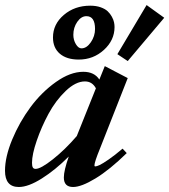

<svg xmlns="http://www.w3.org/2000/svg" viewBox="-31 -729 670 760"><path d="M474.6 -487.3 433.6 -514.6 549.3 -709 619.1 -658.7ZM280.8 -493.2Q232.9 -493.2 205.8 -516.4Q178.7 -539.6 178.7 -580.6Q178.7 -633.3 221.7 -669.9Q264.6 -706.5 326.2 -706.5Q349.6 -706.5 367.4 -700.2Q385.3 -693.8 395.3 -684.3Q405.3 -674.8 411.9 -662.6Q418.5 -650.4 420.4 -640.6Q422.4 -630.9 422.4 -622.1Q422.4 -569.8 380.4 -531.5Q338.4 -493.2 280.8 -493.2ZM291.5 -537.6Q312 -537.6 328.6 -561.8Q345.2 -585.9 345.2 -614.3Q345.2 -665 311 -665Q290.5 -665 274.9 -642.6Q259.3 -620.1 259.3 -591.3Q259.3 -570.8 269.3 -554.2Q279.3 -537.6 291.5 -537.6ZM43.5 11.2Q-11.2 11.2 -11.2 -53.2Q-11.2 -107.9 17.3 -176.8Q45.9 -245.6 89.6 -304.7Q133.3 -363.8 190.2 -404.3Q247.1 -444.8 298.8 -444.8Q342.3 -444.8 362.3 -414.1L383.8 -467.3L474.6 -419.9L365.2 -142.1Q342.8 -87.4 342.8 -74.2Q342.8 -70.3 346.2 -70.3Q351.6 -70.3 363.3 -75.7Q375 -81.1 399.4 -97.9Q423.8 -114.7 454.1 -140.6L470.7 -123Q402.8 -56.6 346.9 -22.7Q291 11.2 258.3 11.2Q221.7 11.2 221.7 -26.4Q221.7 -53.7 241.2 -109.4Q188 -56.2 134.5 -22.5Q81.1 11.2 43.5 11.2ZM95.7 -84.5Q95.7 -71.8 98.9 -66.2Q102.1 -60.5 109.9 -60.5Q130.4 -60.5 178.5 -98.6Q226.6 -136.7 272.9 -190.4L348.6 -379.4Q334 -406.7 305.2 -406.7Q268.6 -406.7 229 -368.9Q189.5 -331.1 161.1 -278.6Q132.8 -226.1 114.3 -171.9Q95.7 -117.7 95.7 -84.5Z"/></svg>

Font: Elstob
Style: Bold Italic
Weight: 700
Italic angle: -20°
Designer: Peter S. Baker
Version: Version 1.015